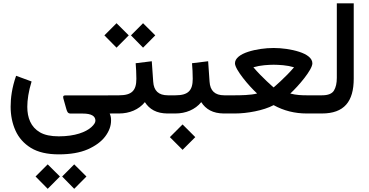

<svg xmlns="http://www.w3.org/2000/svg" viewBox="-20 -698 2267 1181"><path d="M341.8 251.5C412.6 251.5 472.2 241.2 519.5 220.7C566.9 199.7 603 173.3 627 141.6C650.9 109.9 663.1 77.1 663.1 43.5C663.1 28.3 662.1 16.6 654.8 0.5H664.1V-111.3H382.8C367.7 -111.3 368.7 -104.5 368.7 -100.1C368.7 -97.7 369.1 -95.2 369.6 -92.8L386.2 -33.7C392.1 -13.7 395 0.5 414.6 0.5H488.8C543.5 0.5 566.9 16.6 566.9 44.4C566.9 55.7 558.6 68.8 542 84C508.3 114.3 441.9 140.6 341.8 140.6C292.5 140.6 253.9 132.3 226.1 116.2C169.4 83.5 147.9 25.9 147.9 -41C147.9 -82 155.3 -135.7 174.3 -196.8L79.1 -231.9C53.2 -158.2 45.4 -95.2 45.4 -42C45.4 11.2 55.2 60.5 75.2 105C95.2 149.4 127 185.1 170.4 211.9C213.9 238.3 271 251.5 341.8 251.5ZM362.3 387.7 436.5 463.4 511.7 387.7 436.5 313ZM198.7 387.7 273.4 463.4 348.6 387.7 273.4 313Z M785.6 -480.5 859.9 -404.8 935.1 -480.5 859.9 -555.2ZM622.1 -480.5 696.8 -404.8 772 -480.5 696.8 -555.2ZM644.5 0H712.9C774.9 0 834 -23.4 871.1 -69.8C898.9 -26.4 942.4 0 1011.2 0H1022.5V-111.8H1012.2C955.6 -111.8 925.8 -139.6 922.4 -195.8L913.6 -321.3L814.5 -309.1C816.9 -278.3 818.8 -247.6 818.8 -212.9C818.8 -141.1 790.5 -111.8 712.9 -111.8H644.5Z M1002.4 0H1059.6C1121.6 0 1180.7 -23.4 1217.8 -69.8C1245.6 -26.4 1289.1 0 1357.9 0H1369.1V-111.8H1358.9C1302.2 -111.8 1272.5 -139.6 1269 -195.8L1260.3 -321.3L1161.1 -309.1C1163.6 -278.3 1165.5 -247.6 1165.5 -212.9C1165.5 -141.1 1137.2 -111.8 1059.6 -111.8H1002.4ZM1024.9 145.5 1103 223.6 1181.2 145.5 1103 67.4Z M1663.1 -402.8C1612.3 -402.8 1554.2 -395 1506.3 -379.4C1458.5 -363.8 1425.3 -339.8 1425.3 -308.6C1425.3 -270.5 1511.7 -168 1561.5 -123C1523.4 -112.3 1454.6 -111.8 1427.2 -111.8H1349.6V0H1426.8C1498 0 1600.1 -17.6 1663.1 -51.3C1725.6 -16.6 1793.9 0 1865.7 0H1941.4V-111.8H1865.2C1837.4 -111.8 1802.7 -112.8 1765.6 -122.6C1815.4 -168.5 1901.4 -268.6 1901.4 -308.6C1901.4 -339.8 1868.7 -363.8 1820.3 -379.4C1772 -395 1713.9 -402.8 1663.1 -402.8ZM1663.1 -299.8C1678.7 -299.8 1698.2 -298.8 1721.2 -296.9C1744.1 -294.9 1766.6 -290.5 1788.6 -284.2C1736.8 -222.2 1661.1 -158.7 1663.1 -160.2C1664.6 -158.7 1590.8 -222.2 1538.6 -284.2C1560.5 -290.5 1583.5 -294.9 1606.4 -296.9C1629.4 -298.8 1647.9 -299.8 1663.1 -299.8Z M1921.9 0H1960.4C2096.7 0 2155.8 -73.2 2155.8 -214.4V-677.7H2051.8V-219.2C2051.8 -186.5 2045.9 -160.2 2034.2 -141.1C2022.5 -121.6 1998 -111.8 1960.9 -111.8H1921.9Z"/></svg>

Font: Vazirmatn Medium
Style: Regular
Weight: 500
Designer: Saber Rastikerdar
Foundry: Saber Rastikerdar
Version: Version 33.003